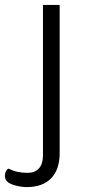

<svg xmlns="http://www.w3.org/2000/svg" viewBox="-75 -570 365 782"><path d="M-46 169Q-55 160 -55 147Q-55 135 -50 126Q-45 117 -39 117Q-7 134 37 134Q67 134 83.5 116Q100 98 100 62V-550H168V53Q168 121 133 156.5Q98 192 34 192Q14 192 -10.5 186Q-35 180 -46 169Z"/></svg>

Font: Krub
Style: Regular
Weight: 400
Designer: Ekaluck Peanpanawate
Foundry: Cadson Demak Co.,Ltd.
Version: Version 1.000; ttfautohint (v1.6)